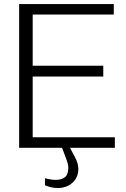

<svg xmlns="http://www.w3.org/2000/svg" viewBox="-20 -735 628 955"><path d="M75.2 0V-714.8H545.9V-662.6H142.6V-408.2H493.7V-354.5H142.6V-52.2H551.3V0ZM266.6 200.2Q235.8 200.2 203.6 186.5V151.4Q233.9 159.7 258.3 159.7Q284.2 159.7 302 147Q319.8 134.3 319.8 98.6Q319.8 86.4 314.9 71.3Q310.1 56.2 302.7 37.1L288.6 0H328.1L353.5 47.9Q361.3 62.5 365.5 77.1Q369.6 91.8 369.6 105Q369.6 147.9 340.3 174.1Q311 200.2 266.6 200.2Z"/></svg>

Font: Pontano Sans Light
Style: Regular
Weight: 300
Designer: Vernon Adams
Foundry: Vernon Adams
Version: Version 2.001